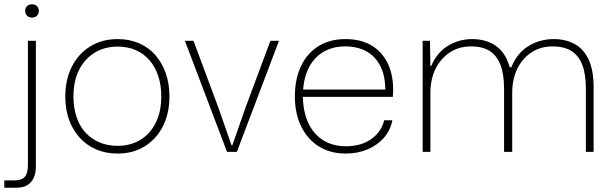

<svg xmlns="http://www.w3.org/2000/svg" viewBox="-45 -707 2859 894"><path d="M-25 167V133H21Q56 133 70.5 116.5Q85 100 85 60V-517H122V70Q122 99 112 121Q102 143 82.5 155Q63 167 32 167ZM104 -625Q90 -625 81 -634Q72 -643 72 -656Q72 -670 81 -678.5Q90 -687 104 -687Q118 -687 127 -678.5Q136 -670 136 -656Q136 -643 127 -634Q118 -625 104 -625Z M503 8Q448 8 403.5 -11Q359 -30 326.5 -65.5Q294 -101 276.5 -149.5Q259 -198 259 -257Q259 -336 289.5 -396.5Q320 -457 375 -491Q430 -525 503 -525Q557 -525 601.5 -506Q646 -487 677.5 -451.5Q709 -416 726.5 -367Q744 -318 744 -258Q744 -180 714 -120Q684 -60 629.5 -26Q575 8 503 8ZM502 -28Q563 -28 609 -56Q655 -84 680.5 -136Q706 -188 706 -258Q706 -310 692 -352.5Q678 -395 651.5 -426Q625 -457 587.5 -473.5Q550 -490 503 -490Q442 -490 395.5 -461.5Q349 -433 323 -381Q297 -329 297 -257Q297 -206 311 -163.5Q325 -121 352 -91Q379 -61 417 -44.5Q455 -28 502 -28Z M1012 0 816 -517H856L971 -208L1033 -31H1037L1099 -208L1214 -517H1254L1058 0Z M1565 8Q1493 8 1440 -25Q1387 -58 1357.5 -118Q1328 -178 1328 -258Q1328 -338 1356 -398Q1384 -458 1437 -491.5Q1490 -525 1563 -525Q1642 -525 1693.5 -490Q1745 -455 1768 -394Q1791 -333 1784 -256H1365Q1367 -183 1392 -131.5Q1417 -80 1461.5 -53Q1506 -26 1565 -26Q1636 -26 1683 -59Q1730 -92 1744 -147H1782Q1773 -100 1742 -65Q1711 -30 1665.5 -11Q1620 8 1565 8ZM1366 -284 1361 -290H1754L1749 -281Q1750 -352 1726.5 -398.5Q1703 -445 1661 -468Q1619 -491 1562 -491Q1505 -491 1462 -466Q1419 -441 1394.5 -395Q1370 -349 1366 -284Z M1923 0V-517H1957L1959 -400H1963Q1989 -462 2040.5 -493.5Q2092 -525 2154 -525Q2217 -525 2263 -494Q2309 -463 2328 -394H2336Q2362 -459 2415 -492Q2468 -525 2534 -525Q2588 -525 2630 -502.5Q2672 -480 2695.5 -430.5Q2719 -381 2719 -300V0H2683V-294Q2683 -362 2666 -405.5Q2649 -449 2615 -470Q2581 -491 2528 -491Q2472 -491 2429.5 -463Q2387 -435 2363.5 -386.5Q2340 -338 2340 -274V0H2302V-294Q2302 -362 2285 -405.5Q2268 -449 2234.5 -470Q2201 -491 2149 -491Q2092 -491 2049.5 -463Q2007 -435 1983 -386.5Q1959 -338 1959 -274V0Z"/></svg>

Font: Mona Sans ExtraLight
Style: Regular
Weight: 200
Designer: Deni Anggara
Foundry: GitHub
Version: Version 2.000